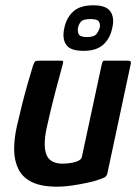

<svg xmlns="http://www.w3.org/2000/svg" viewBox="-20 -701 514 725"><path d="M197 4Q136 4 100.5 -13.5Q65 -31 49.5 -62.5Q34 -94 33.5 -134.5Q33 -175 43 -221Q52 -261 62.5 -303Q73 -345 84 -383.5Q95 -422 104 -451Q109 -467 113.5 -469.5Q118 -472 130 -472H199Q211 -472 216 -471.5Q221 -471 216 -455Q215 -450 208 -425Q201 -400 191.5 -364Q182 -328 172.5 -289Q163 -250 156 -217Q142 -150 155.5 -116.5Q169 -83 217 -83Q223 -83 234.5 -84Q246 -85 257.5 -87.5Q269 -90 278 -95Q287 -100 289 -108L364 -457Q365 -462 367 -467Q369 -472 374 -472H464Q467 -472 471 -470.5Q475 -469 474 -461L386 -49Q384 -37 376 -32Q368 -27 345 -20Q334 -16 308 -10.5Q282 -5 252 -0.5Q222 4 197 4ZM404 -596Q396 -556 370 -532.5Q344 -509 296 -509Q245 -509 229.5 -532.5Q214 -556 223 -596Q231 -634 256.5 -657.5Q282 -681 333 -681Q381 -681 397 -657.5Q413 -634 404 -596ZM357 -598Q359 -611 353 -620Q347 -629 322 -629Q295 -629 286.5 -620Q278 -611 275 -598Q272 -586 276.5 -573.5Q281 -561 308 -561Q336 -561 345 -573.5Q354 -586 357 -598Z"/></svg>

Font: Glory SemiBold
Style: Italic
Weight: 600
Italic angle: -12°
Designer: Robert Leuschke
Foundry: Robert Leuschke
Version: Version 1.011